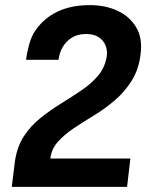

<svg xmlns="http://www.w3.org/2000/svg" viewBox="-20 -732 605 751"><path d="M26 -1 38 -98Q46 -157 73 -198.5Q100 -240 139 -271Q178 -302 221 -328.5Q264 -355 302 -381Q340 -407 366 -439Q392 -471 398 -515Q400 -536 392.5 -555Q385 -574 366 -586.5Q347 -599 317 -599Q283 -599 260.5 -584.5Q238 -570 225 -547.5Q212 -525 209 -498H82Q85 -525 94 -558Q103 -591 120 -615Q153 -662 206 -687Q259 -712 332 -712Q392 -712 439.5 -690Q487 -668 512.5 -625.5Q538 -583 530 -521Q523 -461 495.5 -417Q468 -373 429.5 -340Q391 -307 349 -281.5Q307 -256 269.5 -231Q232 -206 206.5 -177.5Q181 -149 177 -112H490L477 -1Z"/></svg>

Font: Inclusive Sans SemiBold
Style: Italic
Weight: 600
Italic angle: -7°
Designer: Olivia King
Foundry: Olivia King
Version: Version 2.004